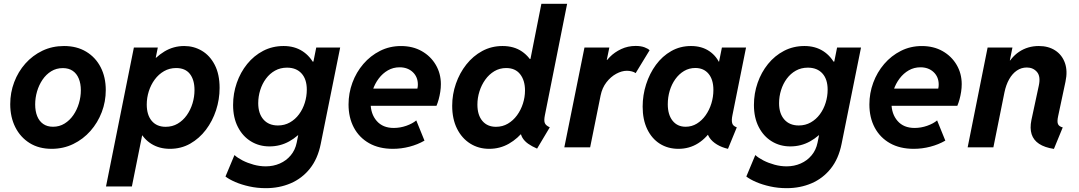

<svg xmlns="http://www.w3.org/2000/svg" viewBox="-20 -772 5653 1006"><path d="M250.5 7.8Q183.8 7.8 135.2 -22.5Q86.6 -52.9 60.1 -105.7Q33.6 -158.6 33.6 -226.4Q33.6 -286.8 54.4 -341.6Q75.1 -396.4 112.9 -439Q150.8 -481.6 202.3 -506.3Q253.9 -530.9 315.5 -530.9Q382.5 -530.9 431.6 -501.2Q480.8 -471.6 507.5 -419.6Q534.2 -367.7 534.2 -300Q534.2 -239.7 513.2 -184.5Q492.1 -129.2 453.9 -85.9Q415.7 -42.6 363.8 -17.4Q311.9 7.8 250.5 7.8ZM257.8 -107.9Q291.3 -107.9 318.3 -124.6Q345.4 -141.3 364.4 -169Q383.5 -196.8 393.5 -230.7Q403.6 -264.7 403.6 -298.9Q403.6 -334.1 392.7 -360.3Q381.9 -386.6 360.9 -400.9Q339.9 -415.2 309.2 -415.2Q275.2 -415.2 248.3 -398.6Q221.4 -382 202.7 -354.3Q184 -326.6 174.1 -292.9Q164.3 -259.1 164.3 -224.9Q164.3 -189.7 174.9 -163.3Q185.6 -136.9 206.5 -122.4Q227.3 -107.9 257.8 -107.9Z M535.4 205.1 681.5 -523.1H806.9L796 -469.6H816.8L779.5 -426.8L720.9 -128.9L745 -62.7H724.8L671 205.1ZM870.5 7.8Q815.2 7.8 773.6 -17.9Q732 -43.6 709.1 -90.9Q686.1 -138.1 686.1 -203.1Q686.1 -262.7 705.2 -320.8Q724.4 -378.9 759.5 -426.5Q794.6 -474 841.9 -502.5Q889.3 -530.9 945.3 -530.9Q995.7 -530.9 1037.8 -505.9Q1079.9 -481 1105.2 -432Q1130.6 -383 1130.6 -311Q1130.6 -251.2 1112 -194.4Q1093.4 -137.7 1058.9 -92Q1024.3 -46.4 976.6 -19.3Q928.8 7.8 870.5 7.8ZM848 -107.6Q883 -107.6 910.9 -124Q938.9 -140.5 958.7 -168.4Q978.4 -196.3 988.8 -230.6Q999.1 -264.9 999.1 -300.2Q999.1 -353.8 974.9 -384.7Q950.7 -415.5 903.1 -415.5Q867.9 -415.5 839.6 -399.2Q811.2 -382.9 790.9 -355.5Q770.6 -328 759.7 -293.8Q748.9 -259.7 748.9 -224.4Q748.9 -169.8 775 -138.7Q801.2 -107.6 848 -107.6Z M1372.8 213.9Q1326.9 213.9 1286 204.7Q1245 195.6 1212.8 181.7Q1180.5 167.7 1161.4 152.9L1208.5 40.4Q1224.9 55.4 1251.3 68.9Q1277.6 82.3 1309.4 91Q1341.1 99.6 1372.4 99.6Q1412.5 99.6 1446.4 84.6Q1480.3 69.7 1503.5 41.8Q1526.7 14 1534.5 -24.2L1542.5 -63.6H1527L1556.7 -114.3L1615 -401.2L1591.3 -449.2H1622.2L1637 -523.1H1762.4L1660.6 -18.3Q1645 59.9 1603.8 111.4Q1562.6 162.9 1503.1 188.4Q1443.7 213.9 1372.8 213.9ZM1391.9 -4.9Q1337.9 -4.9 1294.8 -31.3Q1251.6 -57.6 1226.5 -106.5Q1201.3 -155.3 1201.3 -222.1Q1201.3 -282.3 1220.6 -337.7Q1239.8 -393.1 1275.1 -436.7Q1310.4 -480.3 1358.9 -505.6Q1407.5 -530.9 1466.1 -530.9Q1522.7 -530.9 1564.6 -504Q1606.4 -477 1629.4 -428.8Q1652.4 -380.7 1652.4 -317.1Q1652.4 -258.2 1632.9 -202.5Q1613.3 -146.7 1578 -102.2Q1542.8 -57.6 1495.3 -31.2Q1447.9 -4.9 1391.9 -4.9ZM1436.3 -114.6Q1471 -114.6 1499.1 -130.6Q1527.1 -146.5 1546.8 -173.2Q1566.6 -200 1577 -233.4Q1587.5 -266.9 1587.5 -302.1Q1587.5 -356.8 1560 -387.1Q1532.6 -417.5 1483.9 -417.5Q1448.9 -417.5 1421.1 -402Q1393.3 -386.5 1373.6 -359.9Q1353.9 -333.4 1343.5 -300Q1333 -266.6 1333 -231.1Q1333 -177 1360.5 -145.8Q1387.9 -114.6 1436.3 -114.6Z M2038.6 7.8Q1966.3 7.8 1914.3 -21.5Q1862.3 -50.8 1834.2 -103.3Q1806.2 -155.8 1806.2 -224.6Q1806.2 -283.7 1826.4 -338.6Q1846.7 -393.6 1883.8 -436.8Q1920.9 -480 1971.2 -505.4Q2021.5 -530.8 2081.1 -530.8Q2142.6 -530.8 2189.7 -504.2Q2236.8 -477.5 2263.4 -432.1Q2290 -386.7 2290 -331.1Q2290 -311.5 2286.9 -291Q2283.7 -270.5 2278.6 -251.7Q2273.4 -232.9 2267.1 -217.8H1900.9L1918 -307.6H2167Q2168.5 -313.5 2168.9 -319.1Q2169.4 -324.7 2169.4 -329.1Q2169.4 -369.1 2142.6 -394.3Q2115.7 -419.4 2073.7 -419.4Q2040.5 -419.4 2012.7 -403.6Q1984.9 -387.7 1964.6 -360.8Q1944.3 -334 1933.1 -300.5Q1921.9 -267.1 1921.9 -232.4Q1921.9 -174.8 1953.9 -138.2Q1985.8 -101.6 2043 -101.6Q2076.7 -101.6 2109.1 -113Q2141.6 -124.5 2161.1 -141.1L2204.1 -35.2Q2168.5 -14.6 2125.5 -3.4Q2082.5 7.8 2038.6 7.8Z M2794.1 6.7Q2766.5 -5.2 2747.2 -18.9Q2727.9 -32.6 2717.5 -50Q2707.1 -67.4 2706.5 -90.2L2730.4 -67.8H2676.3L2709.6 -126.1L2767.5 -406L2738.7 -463.1H2759.4L2816.6 -752H2951.5L2834.8 -167.2Q2829.5 -141 2834.4 -127.8Q2839.2 -114.7 2860.6 -104.9ZM2542.9 7.8Q2487.5 7.8 2443.7 -19.8Q2399.9 -47.3 2374.6 -97.9Q2349.3 -148.5 2349.3 -217.8Q2349.3 -277.7 2368.8 -333.6Q2388.2 -389.5 2423.4 -434.1Q2458.6 -478.6 2506.9 -504.8Q2555.3 -530.9 2613 -530.9Q2673.1 -530.9 2715 -502.1Q2756.8 -473.3 2778.8 -423.7Q2800.8 -374 2800.8 -310.8Q2800.8 -251.4 2781.9 -194.5Q2763 -137.6 2728.5 -92Q2693.9 -46.3 2646.7 -19.2Q2599.6 7.8 2542.9 7.8ZM2578.8 -107.6Q2613 -107.6 2641 -124Q2668.9 -140.4 2689 -167.9Q2709.1 -195.4 2719.9 -229.2Q2730.8 -263 2730.8 -297.7Q2730.8 -350.9 2705.3 -383.2Q2679.9 -415.5 2632.4 -415.5Q2598 -415.5 2570.1 -398.9Q2542.3 -382.2 2522.6 -354.6Q2502.8 -326.9 2492.1 -292.9Q2481.4 -258.9 2481.4 -224Q2481.4 -169.3 2507.4 -138.5Q2533.4 -107.6 2578.8 -107.6Z M2936.8 0 3042.4 -523.1H3172.7L3159.2 -457.8H3171.2L3140.3 -422.4Q3150.5 -448.5 3175.3 -473.5Q3200 -498.6 3235 -515Q3269.9 -531.3 3310.5 -531.3Q3338.1 -531.3 3357.1 -524.1Q3376 -516.9 3383.6 -508.7L3310.5 -388.8Q3303.9 -394.3 3291 -397.7Q3278 -401.2 3264.8 -401.2Q3237.8 -401.2 3208.9 -385.5Q3180.1 -369.9 3157.6 -340.9Q3135.1 -311.9 3126.9 -271.6L3072.1 0Z M3534.8 7.8Q3479.5 7.8 3437.1 -19Q3394.8 -45.9 3371 -95.6Q3347.2 -145.3 3347.2 -213.2Q3347.2 -273.5 3365.4 -330.2Q3383.6 -387 3416.9 -432.4Q3450.3 -477.8 3496.9 -504.3Q3543.6 -530.9 3600.5 -530.9Q3656.8 -530.9 3696.6 -503.9Q3736.4 -476.8 3754.6 -430.4L3684.1 -448.9H3801.9L3738.8 -405.2L3762.5 -523.1H3889L3817.6 -168.1Q3812.3 -142.8 3816.2 -127.2Q3820 -111.6 3840.5 -104.8L3794.3 7.8Q3762.1 0.5 3736.7 -14.8Q3711.3 -30.1 3697.1 -51.2Q3682.9 -72.4 3685.2 -96.4L3749.2 -65.2H3627.2L3717.8 -106.2Q3684.5 -50.7 3638.2 -21.4Q3591.9 7.8 3534.8 7.8ZM3572.5 -107.9Q3604.4 -107.9 3631.1 -124.2Q3657.8 -140.5 3677.2 -168Q3696.7 -195.5 3707.3 -229.9Q3717.9 -264.4 3717.9 -300.7Q3717.9 -354.7 3692.6 -385.3Q3667.3 -415.8 3623.1 -415.8Q3590.8 -415.8 3564.2 -400Q3537.6 -384.2 3518.4 -357.3Q3499.2 -330.5 3489 -296.5Q3478.9 -262.4 3478.9 -225.8Q3478.9 -171.2 3504 -139.5Q3529.2 -107.9 3572.5 -107.9Z M4101.8 213.9Q4055.9 213.9 4015 204.7Q3974 195.6 3941.8 181.7Q3909.5 167.7 3890.4 152.9L3937.5 40.4Q3953.9 55.4 3980.3 68.9Q4006.6 82.3 4038.4 91Q4070.1 99.6 4101.4 99.6Q4141.5 99.6 4175.4 84.6Q4209.3 69.7 4232.5 41.8Q4255.7 14 4263.5 -24.2L4271.5 -63.6H4256L4285.7 -114.3L4344 -401.2L4320.3 -449.2H4351.2L4366 -523.1H4491.4L4389.6 -18.3Q4374 59.9 4332.8 111.4Q4291.6 162.9 4232.1 188.4Q4172.7 213.9 4101.8 213.9ZM4120.9 -4.9Q4066.9 -4.9 4023.8 -31.3Q3980.6 -57.6 3955.5 -106.5Q3930.3 -155.3 3930.3 -222.1Q3930.3 -282.3 3949.6 -337.7Q3968.8 -393.1 4004.1 -436.7Q4039.4 -480.3 4088 -505.6Q4136.5 -530.9 4195.1 -530.9Q4251.7 -530.9 4293.6 -504Q4335.4 -477 4358.4 -428.8Q4381.5 -380.7 4381.5 -317.1Q4381.5 -258.2 4361.9 -202.5Q4342.3 -146.7 4307 -102.2Q4271.8 -57.6 4224.3 -31.2Q4176.9 -4.9 4120.9 -4.9ZM4165.3 -114.6Q4200 -114.6 4228.1 -130.6Q4256.1 -146.5 4275.8 -173.2Q4295.6 -200 4306 -233.4Q4316.5 -266.9 4316.5 -302.1Q4316.5 -356.8 4289.1 -387.1Q4261.6 -417.5 4212.9 -417.5Q4177.9 -417.5 4150.1 -402Q4122.3 -386.5 4102.6 -359.9Q4082.9 -333.4 4072.5 -300Q4062 -266.6 4062 -231.1Q4062 -177 4089.5 -145.8Q4116.9 -114.6 4165.3 -114.6Z M4767.6 7.8Q4695.3 7.8 4643.3 -21.5Q4591.3 -50.8 4563.2 -103.3Q4535.2 -155.8 4535.2 -224.6Q4535.2 -283.7 4555.4 -338.6Q4575.7 -393.6 4612.8 -436.8Q4649.9 -480 4700.2 -505.4Q4750.5 -530.8 4810.1 -530.8Q4871.6 -530.8 4918.7 -504.2Q4965.8 -477.5 4992.4 -432.1Q5019 -386.7 5019 -331.1Q5019 -311.5 5015.9 -291Q5012.7 -270.5 5007.6 -251.7Q5002.4 -232.9 4996.1 -217.8H4629.9L4647 -307.6H4896Q4897.5 -313.5 4897.9 -319.1Q4898.4 -324.7 4898.4 -329.1Q4898.4 -369.1 4871.6 -394.3Q4844.7 -419.4 4802.7 -419.4Q4769.5 -419.4 4741.7 -403.6Q4713.9 -387.7 4693.6 -360.8Q4673.3 -334 4662.1 -300.5Q4650.9 -267.1 4650.9 -232.4Q4650.9 -174.8 4682.9 -138.2Q4714.8 -101.6 4772 -101.6Q4805.7 -101.6 4838.1 -113Q4870.6 -124.5 4890.1 -141.1L4933.1 -35.2Q4897.5 -14.6 4854.5 -3.4Q4811.5 7.8 4767.6 7.8Z M5502.1 8.2Q5453.7 0.8 5424.6 -18.3Q5395.4 -37.4 5385.3 -68.7Q5375.3 -99.9 5384.2 -143.1L5423 -323.9Q5433.3 -371.9 5413.2 -395.1Q5393.1 -418.3 5360.1 -418.3Q5331.5 -418.3 5308 -402.4Q5284.5 -386.5 5267.8 -357.2Q5251.1 -327.9 5242.8 -287.5L5184.9 0H5050.1L5154.7 -523.1H5284.8L5271.1 -455.5H5289.9L5245.7 -408.8Q5274.1 -470.2 5319.6 -500.6Q5365.2 -530.9 5423.1 -530.9Q5473.5 -530.9 5509.2 -507.5Q5544.8 -484.2 5559.8 -442.1Q5574.7 -400.1 5562.7 -344L5524.4 -164.3Q5517.6 -133.9 5523.7 -121.4Q5529.7 -108.9 5548.3 -104.4Z"/></svg>

Font: Reddit Sans
Style: Italic
Weight: 400
Italic angle: -11.25°
Designer: Stephen Hutchings
Version: Version 1.013